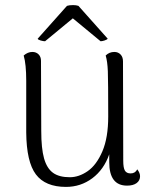

<svg xmlns="http://www.w3.org/2000/svg" viewBox="-20 -721 600 754"><path d="M530 -29Q530 -12 516.5 -2Q503 8 479 8Q409 8 409 -84V-115Q388 -55 342.5 -21Q297 13 239 13Q158 13 121 -36Q84 -85 83 -201V-404Q83 -469 73 -503Q89 -517 107 -517Q122 -517 131.5 -507.5Q141 -498 141 -482L142 -207Q142 -138 153 -99Q164 -60 188 -42.5Q212 -25 254 -25Q290 -25 324.5 -49Q359 -73 382 -126.5Q405 -180 405 -264Q405 -402 403.5 -441Q402 -480 395 -503Q409 -517 429 -517Q444 -517 453.5 -507Q463 -497 463 -480L464 -90Q464 -62 470.5 -51Q477 -40 493 -40Q511 -40 519 -56Q530 -42 530 -29ZM128 -569 243 -698Q252 -701 267 -701Q279 -701 288 -698L403 -569Q400 -565 390.5 -562Q381 -559 375 -559L266 -649L157 -559Q150 -559 139.5 -562Q129 -565 128 -569Z"/></svg>

Font: Arima Madurai Light
Style: Regular
Weight: 300
Designer: Joana Correia and Natanael Gama
Foundry: NDISCOVER
Version: Version 1.019